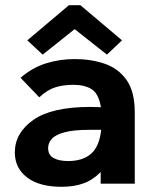

<svg xmlns="http://www.w3.org/2000/svg" viewBox="-20 -706 590 738"><path d="M217 12Q131 12 84 -24Q37 -60 37 -120Q37 -195 108 -245Q179 -295 327 -295Q342 -295 368 -294Q359 -346 332.5 -363Q306 -380 262 -380Q224 -380 193 -370.5Q162 -361 131 -332L59 -407Q104 -446 157 -462.5Q210 -479 267 -479Q330 -479 382.5 -461Q435 -443 466.5 -398.5Q498 -354 498 -273V0H367V-45Q337 -14 300.5 -1Q264 12 217 12ZM165 -137Q165 -110 186 -98.5Q207 -87 242 -87Q298 -87 330 -115Q362 -143 369 -207Q357 -207 345 -207Q333 -207 325 -207Q263 -207 228 -197.5Q193 -188 179 -172Q165 -156 165 -137ZM144 -496 85 -551 245 -686H289L449 -551L391 -496L267 -594Z"/></svg>

Font: Inconsolata SemiExpanded ExtraBold
Style: Regular
Weight: 800
Width: 6
Monospace: yes
Designer: Raph Levien, Cyreal, Brenton Simpson
Foundry: Raph Levien, Cyreal, Google
Version: Version 3.001; ttfautohint (v1.8.2.53-6de2)